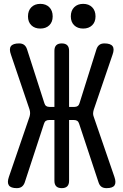

<svg xmlns="http://www.w3.org/2000/svg" viewBox="-20 -965 640 995"><path d="M108 -19Q103 -5 93 2.5Q83 10 67 10Q36 10 26 -4.5Q16 -19 26 -48L133 -360Q136 -370 136 -379Q136 -388 133 -398L37 -681Q26 -711 36.5 -725.5Q47 -740 79 -740Q95 -740 105 -732.5Q115 -725 120 -710L210 -430Q213 -420 219.5 -415.5Q226 -411 236 -411H262V-702Q262 -721 271.5 -730.5Q281 -740 300 -740Q319 -740 328.5 -730.5Q338 -721 338 -702V-411H366Q376 -411 382.5 -415.5Q389 -420 392 -430L480 -710Q485 -725 495 -732.5Q505 -740 521 -740Q553 -740 563.5 -725.5Q574 -711 563 -681L466 -397Q463 -387 462.5 -378Q462 -369 466 -359L573 -48Q583 -19 573.5 -4.5Q564 10 532 10Q516 10 506 3Q496 -4 491 -19L390 -324Q387 -334 380.5 -338.5Q374 -343 364 -343H338V-28Q338 -9 328.5 0.5Q319 10 300 10Q281 10 271.5 0.5Q262 -9 262 -28V-343H234Q224 -343 217.5 -338.5Q211 -334 208 -324ZM411 -817Q382 -817 364.5 -834Q347 -851 347 -880Q347 -910 364.5 -927.5Q382 -945 411 -945Q440 -945 457.5 -927.5Q475 -910 475 -880Q475 -851 457.5 -834Q440 -817 411 -817ZM189 -817Q160 -817 142.5 -834Q125 -851 125 -880Q125 -910 142.5 -927.5Q160 -945 189 -945Q218 -945 235.5 -927.5Q253 -910 253 -880Q253 -851 235.5 -834Q218 -817 189 -817Z"/></svg>

Font: Maple Mono NF CN
Style: Regular
Weight: 400
Monospace: yes
Designer: subframe7536
Version: Version 7.000